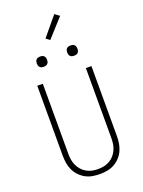

<svg xmlns="http://www.w3.org/2000/svg" viewBox="-210 -1266 1019 1366"><g transform="rotate(-20 300.0 -582.5)"><path d="M300 8Q272 8 244 3Q216 -2 191.5 -15.5Q167 -29 147.5 -49.5Q128 -70 116 -95.5Q104 -121 99.5 -149Q95 -177 95 -205V-735H137V-205Q137 -182 140.5 -159.5Q144 -137 153.5 -116.5Q163 -96 178 -79Q193 -62 213 -50.5Q233 -39 255 -34.5Q277 -30 300 -30Q323 -30 345 -34.5Q367 -39 387 -50.5Q407 -62 422 -79Q437 -96 446.5 -116.5Q456 -137 459.5 -159.5Q463 -182 463 -205V-735H505V-205Q505 -177 500.5 -149Q496 -121 484 -95.5Q472 -70 452.5 -49.5Q433 -29 408.5 -15.5Q384 -2 356 3Q328 8 300 8ZM415 -846Q407 -846 399.5 -848Q392 -850 386 -856Q380 -862 378 -869.5Q376 -877 376 -885Q376 -893 378 -900.5Q380 -908 386 -914Q392 -920 399.5 -922Q407 -924 415 -924Q423 -924 430.5 -922Q438 -920 444 -914Q450 -908 452 -900.5Q454 -893 454 -885Q454 -877 452 -869.5Q450 -862 444 -856Q438 -850 430.5 -848Q423 -846 415 -846ZM185 -846Q177 -846 169.5 -848Q162 -850 156 -856Q150 -862 148 -869.5Q146 -877 146 -885Q146 -893 148 -900.5Q150 -908 156 -914Q162 -920 169.5 -922Q177 -924 185 -924Q193 -924 200.5 -922Q208 -920 214 -914Q220 -908 222 -900.5Q224 -893 224 -885Q224 -877 222 -869.5Q220 -862 214 -856Q208 -850 200.5 -848Q193 -846 185 -846ZM293 -1009 265 -1031 383 -1173 418 -1147Z"/></g></svg>

Font: Iosevka Extralight Extended
Style: Regular
Weight: 200
Width: 7
Monospace: yes
Designer: Belleve Invis
Foundry: Belleve Invis
Version: Version 32.5.0; ttfautohint (v1.8.4)